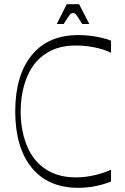

<svg xmlns="http://www.w3.org/2000/svg" viewBox="-20 -884 601 920"><path d="M512 -14Q495 -7 470.5 0Q446 7 416.5 11.5Q387 16 356 16Q210 16 131.5 -81Q53 -178 53 -350Q53 -522 131.5 -619Q210 -716 356 -716Q388 -716 417.5 -712Q447 -708 471.5 -702Q496 -696 512 -689V-631Q481 -647 435 -656.5Q389 -666 343 -666Q280 -666 232.5 -645Q185 -624 152 -586Q116 -543 97.5 -482Q79 -421 79 -350Q79 -268 104 -198.5Q129 -129 180 -87Q210 -62 251 -48Q292 -34 343 -34Q389 -34 435 -45Q481 -56 512 -71ZM252 -769 300 -864H359L408 -769H374Q358 -795 350.5 -806Q343 -817 339.5 -819Q336 -821 330 -821Q325 -821 320.5 -819Q316 -817 309 -806Q302 -795 285 -769Z"/></svg>

Font: Ojuju Light
Style: Regular
Weight: 300
Designer: Chisaokwu Joboson, Mirko Velimirovic
Foundry: Udi Foundry
Version: Version 1.000